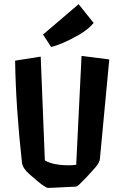

<svg xmlns="http://www.w3.org/2000/svg" viewBox="-20 -909 590 930"><path d="M188.5 -741.7 360.8 -888.7 433.6 -797.9Q407.7 -766.1 361.3 -739.7Q279.8 -693.4 227.5 -681.6ZM86.4 -121.1Q56.6 -389.2 53.2 -615.2L177.2 -634.8L197.3 -131.8Q237.3 -108.4 315.4 -108.4Q328.1 -108.4 349.1 -110.8L375 -638.2L509.3 -621.1L463.9 -139.2Q462.4 -121.1 439.2 -94.7Q416 -68.4 401.9 -53.7Q372.6 -23.4 363 -14.4Q353.5 -5.4 345.2 -4.9Q265.1 -1 240.2 0.2Q215.3 1.5 211.7 1.2Q208 1 199.2 -4.2Q190.4 -9.3 180.4 -16.6Q170.4 -23.9 161.1 -32.2L124 -64Q89.8 -93.3 86.4 -121.1Z"/></svg>

Font: Passero One
Style: Regular
Weight: 400
Designer: Viktoriya Grabowska
Foundry: Viktoriya Grabowska
Version: Version 1.003